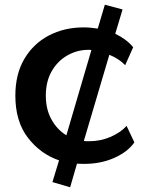

<svg xmlns="http://www.w3.org/2000/svg" viewBox="-20 -683 634 813"><path d="M202 88 230 -4Q151 -31 98 -100Q45 -169 45 -278Q45 -369 83 -433.5Q121 -498 186.5 -532.5Q252 -567 335 -567Q350 -567 365 -565.5Q380 -564 394 -562L424 -663L499 -643L468 -540Q516 -517 544 -483L510 -407Q498 -420 480.5 -431.5Q463 -443 443 -451L335 -86Q340 -85 346 -85Q352 -85 357 -85Q406 -85 448.5 -103.5Q491 -122 516 -150L549 -80Q521 -40 464 -14.5Q407 11 335 11Q328 11 317 10.5Q306 10 306 10L277 110ZM367 -471Q364 -472 360.5 -472Q357 -472 354 -472Q307 -472 265.5 -448.5Q224 -425 199 -381.5Q174 -338 174 -278Q174 -220 198 -177Q222 -134 261 -110Z"/></svg>

Font: RocknRoll One
Style: Regular
Weight: 400
Designer: Fontworks Inc.
Foundry: Fontworks Inc.
Version: Version 1.100